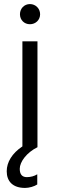

<svg xmlns="http://www.w3.org/2000/svg" viewBox="-20 -723 294 943"><path d="M127 -604C155 -604 177 -625 177 -653C177 -681 155 -703 127 -703C99 -703 78 -681 78 -653C78 -625 99 -604 127 -604ZM103 200C123 200 148 193 163 183V133C149 142 130 147 112 147C90 147 77 135 77 106C77 72 111 26 164 0V-520H90V-4C39 30 13 74 13 118C13 168 43 200 103 200Z"/></svg>

Font: Fixel Display Regular
Style: Regular
Weight: 400
Designer: AlfaBravo + MacPaw
Foundry: Kyrylo Tkachov, Marchela Mozhyna, Serhii Makarenko, Maria Weinstein, Zakhar Kryvoshyya
Version: Version 1.211